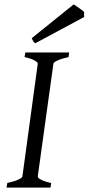

<svg xmlns="http://www.w3.org/2000/svg" viewBox="-20 -854 403 874"><path d="M292 -594.2Q261.2 -587.4 242.7 -579.1Q224.1 -570.8 223.1 -564L151.9 -50.8Q150.9 -44.9 166 -36.4Q181.2 -27.8 212.9 -21L210 0H9.8L13.2 -21Q43.9 -27.8 62.3 -35.9Q80.6 -43.9 82 -50.8L151.9 -564Q152.8 -569.8 137.7 -578.6Q122.6 -587.4 91.8 -594.2L95.2 -615.2H294.9ZM362.8 -776.4 140.6 -657.2Q133.8 -661.6 131.3 -666Q128.9 -670.4 124.5 -680.2L315.4 -834Q319.8 -831.1 326.4 -826.7Q333 -822.3 340.1 -817.4Q347.2 -812.5 353.5 -807.6Q359.9 -802.7 362.8 -799.3Z"/></svg>

Font: Gentium
Style: Italic
Weight: 400
Italic angle: -7°
Designer: J. Victor Gaultney
Version: Version 1.02; 2005; OFL release